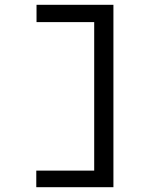

<svg xmlns="http://www.w3.org/2000/svg" viewBox="-20 -690 590 799"><path d="M452 89H131V20H372V-598H132V-670H452Z"/></svg>

Font: Inconsolata SemiExpanded Medium
Style: Regular
Weight: 500
Width: 6
Monospace: yes
Designer: Raph Levien, Cyreal, Brenton Simpson
Foundry: Raph Levien, Cyreal, Google
Version: Version 3.001; ttfautohint (v1.8.2.53-6de2)